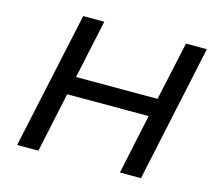

<svg xmlns="http://www.w3.org/2000/svg" viewBox="-99 -810 1045 933"><g transform="rotate(15 423.5 -344.0)"><path d="M61 0 209 -688H315L252 -393H662L726 -688H831L684 0H578L642 -301H232L168 0Z"/></g></svg>

Font: Saira Expanded Medium
Style: Italic
Weight: 500
Width: 7
Italic angle: -12°
Designer: Hector Gatti with collaboration of the Omnibus-Type team
Foundry: Omnibus-Type
Version: Version 1.101